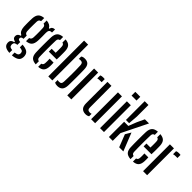

<svg xmlns="http://www.w3.org/2000/svg" viewBox="103 -1831 3035 3035"><g transform="rotate(45 1620.0 -314.0)"><path d="M170.5 172Q108 168.5 76 147.5Q44 126.5 39.5 88.5Q38.5 83 38 75.8Q37.5 68.5 38.5 62Q40 35 59 18.8Q78 2.5 105.5 -2V-17Q51.5 -29.5 48 -69.5Q47 -77 47.5 -81.2Q48 -85.5 48 -91Q49.5 -111.5 65.8 -126.5Q82 -141.5 105.5 -145V-160Q74 -174.5 58.8 -204.5Q43.5 -234.5 40.5 -281.5Q39.5 -310 39 -332.2Q38.5 -354.5 38.5 -375Q38.5 -395.5 39 -418.5Q39.5 -441.5 40.5 -470Q44.5 -537 74.8 -569.2Q105 -601.5 170.5 -607V-537Q148 -532.5 137.8 -518.5Q127.5 -504.5 127 -478Q126 -448 125.5 -411.2Q125 -374.5 125.2 -338.2Q125.5 -302 127 -273Q128 -246.5 139.5 -232.8Q151 -219 171.5 -214.5V-143Q144 -141 132.2 -132Q120.5 -123 120.5 -107.5Q120.5 -107 120.5 -105.5Q120.5 -104 120.5 -102.5Q120.5 -88 131.5 -80.2Q142.5 -72.5 170.5 -70V-7Q141.5 -5 124 5.5Q106.5 16 104.5 40Q103 45.5 103.2 51.8Q103.5 58 104.5 63.5Q107 87 124 97Q141 107 170.5 109ZM225.5 171.5V109.5Q257 106.5 277 96.2Q297 86 300.5 62Q302.5 55.5 302.2 49.8Q302 44 300 37.5Q297 13.5 276.8 4.8Q256.5 -4 225.5 -6.5V-67.5Q296 -62.5 333.2 -38.8Q370.5 -15 375.5 36Q376 42 376.2 50.5Q376.5 59 375.5 68Q370.5 122.5 329 145.2Q287.5 168 225.5 171.5ZM225.5 -144.5V-214.5Q245 -219.5 255.5 -232.8Q266 -246 267.5 -272.5Q269 -302.5 269.2 -338.2Q269.5 -374 268.8 -410.8Q268 -447.5 266.5 -480.5Q265.5 -505.5 256 -519Q246.5 -532.5 225.5 -537V-607Q309 -600.5 335.5 -546.5H350.5Q352.5 -572.5 371 -586.2Q389.5 -600 419.5 -600V-531.5H408Q383 -531.5 368.8 -515.2Q354.5 -499 354.5 -463V-437Q355.5 -406.5 355.5 -382.8Q355.5 -359 355.2 -335.5Q355 -312 353.5 -281.5Q349.5 -214.5 320.2 -182.2Q291 -150 225.5 -144.5Z M463 -128.5Q461.5 -163 461 -206.8Q460.5 -250.5 460.5 -297.8Q460.5 -345 461 -389.5Q461.5 -434 463 -470Q466.5 -537.5 497 -569.8Q527.5 -602 593.5 -607V-536.5Q571.5 -532 562.2 -518.5Q553 -505 552.5 -482Q551 -436 550.5 -391.2Q550 -346.5 550 -302.2Q550 -258 550.5 -212.5Q551 -167 552.5 -119.5Q553 -94 562.8 -80.8Q572.5 -67.5 593.5 -63.5V6.5Q525.5 1.5 495.8 -30.8Q466 -63 463 -128.5ZM648 6.5V-63.5Q667.5 -68 676.2 -81.2Q685 -94.5 686 -120Q687 -135 687 -159.8Q687 -184.5 685.5 -213H773Q774.5 -197.5 774.8 -171.2Q775 -145 774 -128.5Q771 -62.5 742.2 -30.2Q713.5 2 648 6.5ZM597.5 -283V-346.5H686.5Q687.5 -374 687.5 -402Q687.5 -430 687.2 -451.5Q687 -473 686 -482Q685 -506.5 675.8 -519.5Q666.5 -532.5 648 -536.5V-607Q713 -601.5 742 -569.5Q771 -537.5 774 -473Q774.5 -462 775 -430.2Q775.5 -398.5 775.2 -358.8Q775 -319 773 -283Z M868.5 0V-800H958.5V0ZM1014 -6.5V-64.5Q1021.5 -62 1029.5 -60.8Q1037.5 -59.5 1046 -59.5Q1076.5 -59.5 1089.2 -73.2Q1102 -87 1102.5 -117.5Q1104 -163 1105 -206.5Q1106 -250 1106.2 -294.2Q1106.5 -338.5 1105.8 -385Q1105 -431.5 1103 -482Q1102 -512.5 1089.5 -526.8Q1077 -541 1046 -541Q1028.5 -541 1014 -535.5V-589.5Q1026 -599 1042 -603.5Q1058 -608 1080 -608Q1134.5 -608 1162.5 -577.8Q1190.5 -547.5 1192.5 -476Q1193.5 -440.5 1194 -395.5Q1194.5 -350.5 1194.5 -302.2Q1194.5 -254 1194 -208Q1193.5 -162 1192.5 -124Q1190 -54 1160.2 -23.2Q1130.5 7.5 1074.5 7.5Q1055 7.5 1040.2 3.8Q1025.5 0 1014 -6.5Z M1292.5 0V-600H1383V0ZM1438 -524.5V-592Q1458.5 -602.5 1491 -602.5Q1500.5 -602.5 1510.5 -602Q1520.5 -601.5 1529.5 -600V-531.5H1492Q1459 -531.5 1438 -524.5Z M1591 -125V-600H1680L1681 -117.5Q1681 -87 1694.2 -73.2Q1707.5 -59.5 1737 -59.5Q1756 -59.5 1770.5 -66V-10.5Q1743.5 7.5 1707 7.5Q1650.5 7.5 1620.8 -23.5Q1591 -54.5 1591 -125ZM1825.5 0V-600H1915V0Z M2013.5 -716V-800H2124.5V-716ZM2025 0V-600H2113V0Z M2223 0V-340.5H2316.5L2369.5 -476L2427.5 -600H2520L2309 -172.5V0ZM2223 -380.5V-800H2307.5V-542.5L2294.5 -380.5ZM2371 -209.5 2425.5 -302.5 2546 0H2453Z M2581.5 -128.5Q2580 -163 2579.5 -206.8Q2579 -250.5 2579 -297.8Q2579 -345 2579.5 -389.5Q2580 -434 2581.5 -470Q2585 -537.5 2615.5 -569.8Q2646 -602 2712 -607V-536.5Q2690 -532 2680.8 -518.5Q2671.5 -505 2671 -482Q2669.5 -436 2669 -391.2Q2668.5 -346.5 2668.5 -302.2Q2668.5 -258 2669 -212.5Q2669.5 -167 2671 -119.5Q2671.5 -94 2681.2 -80.8Q2691 -67.5 2712 -63.5V6.5Q2644 1.5 2614.2 -30.8Q2584.5 -63 2581.5 -128.5ZM2766.5 6.5V-63.5Q2786 -68 2794.8 -81.2Q2803.5 -94.5 2804.5 -120Q2805.5 -135 2805.5 -159.8Q2805.5 -184.5 2804 -213H2891.5Q2893 -197.5 2893.2 -171.2Q2893.5 -145 2892.5 -128.5Q2889.5 -62.5 2860.8 -30.2Q2832 2 2766.5 6.5ZM2716 -283V-346.5H2805Q2806 -374 2806 -402Q2806 -430 2805.8 -451.5Q2805.5 -473 2804.5 -482Q2803.5 -506.5 2794.2 -519.5Q2785 -532.5 2766.5 -536.5V-607Q2831.5 -601.5 2860.5 -569.5Q2889.5 -537.5 2892.5 -473Q2893 -462 2893.5 -430.2Q2894 -398.5 2893.8 -358.8Q2893.5 -319 2891.5 -283Z M2987 0V-600H3077.5V0ZM3132.5 -524.5V-592Q3153 -602.5 3185.5 -602.5Q3195 -602.5 3205 -602Q3215 -601.5 3224 -600V-531.5H3186.5Q3153.5 -531.5 3132.5 -524.5Z"/></g></svg>

Font: Big Shoulders Stencil Text Thin Medium
Style: Regular
Weight: 500
Version: Version 2.001